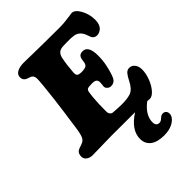

<svg xmlns="http://www.w3.org/2000/svg" viewBox="-270 -847 1216 1216"><g transform="rotate(-45 338.5 -238.5)"><path d="M232.9 7.8Q211.4 7.8 145.5 9.5Q79.6 11.2 58.6 11.2Q34.7 11.2 17.8 -1Q1 -13.2 1 -33.2Q1 -60.1 16.6 -71.8Q22 -75.7 28.8 -78.4Q35.6 -81.1 44.4 -83.7Q53.2 -86.4 58.6 -88.9Q78.1 -95.2 87.9 -112.8Q98.6 -131.8 106 -185.5Q129.9 -351.6 137.2 -415.5Q152.8 -547.9 152.8 -581.1Q152.8 -608.4 130.4 -617.7Q127 -619.1 119.4 -621.3Q111.8 -623.5 106.2 -626Q100.6 -628.4 96.7 -631.3Q81.5 -642.1 81.5 -663.6Q81.5 -687 104 -699.7Q126.5 -712.4 163.6 -712.4Q178.7 -712.4 244.9 -710.9Q311 -709.5 338.4 -709.5Q371.1 -709.5 416.5 -709Q461.9 -708.5 482.4 -708.5Q521.5 -708.5 557.9 -714.4Q594.2 -720.2 600.6 -720.2Q629.4 -720.2 653.1 -677Q676.8 -633.8 676.8 -584.5Q676.8 -562.5 670.7 -546.1Q664.6 -529.8 654.8 -521.5Q645 -513.2 635.3 -509.3Q625.5 -505.4 615.7 -505.4Q597.2 -505.4 586.4 -517.6Q579.1 -525.9 572.3 -548.3Q555.2 -601.1 509.8 -607.9Q495.6 -609.9 483.2 -610.4Q470.7 -610.8 450 -610.4Q429.2 -609.9 423.3 -609.9Q391.1 -609.9 376.7 -597.4Q362.3 -585 357.4 -560.1Q346.7 -506.8 342.8 -448.2Q340.8 -425.3 350.1 -417.5Q358.9 -410.6 383.8 -410.6Q409.7 -411.1 421.9 -418Q434.1 -424.8 437 -449.7Q438.5 -461.4 439.7 -468Q440.9 -474.6 445.1 -483.2Q449.2 -491.7 457.5 -495.8Q465.8 -500 479 -500Q529.3 -500 529.3 -410.6Q529.3 -369.1 521 -328.6Q506.8 -263.7 493.2 -239.5Q479.5 -215.3 450.7 -215.3Q437 -215.3 426.5 -224.4Q416 -233.4 415 -245.6Q415 -251.5 417 -264.6Q418.9 -277.8 418.5 -284.2Q417.5 -299.8 408.2 -306.6Q398.9 -313.5 376.5 -313.5Q344.7 -313.5 335.7 -308.3Q326.7 -303.2 324.2 -285.2Q319.3 -250.5 318.4 -231.4Q314.9 -193.8 314.9 -124Q314.9 -108.9 322.3 -99.9Q329.6 -90.8 339.4 -89.8Q384.3 -85.9 417.5 -85.9Q467.8 -85.9 497.1 -96.2Q529.8 -108.4 554.2 -157.7Q568.4 -186.5 581.5 -201.7Q594.7 -216.8 612.8 -216.8Q635.3 -216.8 649.7 -198.5Q664.1 -180.2 664.1 -150.9Q664.1 -116.7 649.4 -77.6Q634.8 -38.6 611.6 -11.7Q588.4 15.1 565.9 15.1Q559.6 15.1 544.9 13.2Q473.6 67.9 473.6 130.9Q473.6 165.5 502.9 165.5Q516.1 165.5 530.5 151.6Q544.9 137.7 559.1 137.7Q572.8 137.7 581.1 146.2Q589.4 154.8 589.4 169.4Q589.4 198.2 555.4 220.7Q521.5 243.2 467.8 243.2Q407.7 243.2 375.5 218.8Q343.3 194.3 343.3 149.9Q343.3 71.3 440.9 8.3H359.4Q337.4 8.3 295.7 8.1Q253.9 7.8 232.9 7.8Z"/></g></svg>

Font: Cooper* ExtraBold
Style: Italic
Weight: 800
Italic angle: -7°
Designer: Owen Earl
Foundry: indestructible type*
Version: Version 0.001